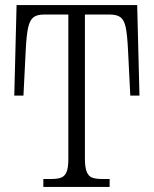

<svg xmlns="http://www.w3.org/2000/svg" viewBox="-20 -733 603 753"><path d="M150 -31H180Q206 -31 220 -36.5Q234 -42 241 -58.5Q248 -75 248 -108V-676H153Q125 -676 111 -665Q97 -654 90.5 -625.5Q84 -597 81 -538L72 -358H36L45 -713H518L527 -358H491L482 -538Q479 -598 473 -626Q467 -654 453 -665Q439 -676 410 -676H313V-111Q313 -77 320 -59.5Q327 -42 341 -36.5Q355 -31 381 -31H410V0H150Z"/></svg>

Font: Noto Serif NarrowLight
Style: Regular
Weight: 300
Width: 4
Designer: Monotype Design Team
Foundry: Monotype Imaging Inc.
Version: Version 1.001